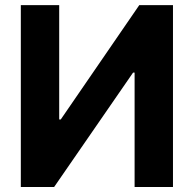

<svg xmlns="http://www.w3.org/2000/svg" viewBox="-20 -748 775 768"><path d="M63.3 -727.5H216.8V-270.1H223L537.1 -727.5H671.9V0H518.4V-457.6H512.3L196.5 0H63.3Z"/></svg>

Font: Inter
Style: Regular
Weight: 400
Designer: Rasmus Andersson
Foundry: rsms
Version: Version 4.000;git-8c9346024